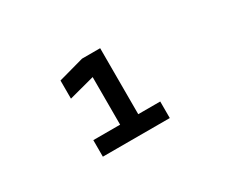

<svg xmlns="http://www.w3.org/2000/svg" viewBox="-64 -847 713 609"><g transform="rotate(-30 293.0 -542.0)"><path d="M170.4 -391.1V-451.7H268.6V-626L174.8 -601.1V-667.5L268.6 -693.4H335V-451.7H415.5V-391.1Z"/></g></svg>

Font: Cascadia Code PL SemiLight
Style: Regular
Weight: 350
Monospace: yes
Designer: Aaron Bell
Foundry: Saja Typeworks
Version: Version 2404.023; ttfautohint (v1.8.4)